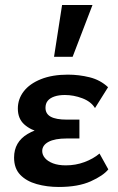

<svg xmlns="http://www.w3.org/2000/svg" viewBox="-20 -731 468 764"><path d="M214 13Q167 13 126 1.5Q85 -10 60.5 -35.5Q36 -61 36 -104Q36 -166 90 -198Q144 -230 232 -230V-194Q184 -194 143 -203.5Q102 -213 76.5 -236Q51 -259 51 -299Q51 -337 74.5 -367.5Q98 -398 143 -416Q188 -434 250 -434Q294 -434 336.5 -423.5Q379 -413 410 -384L358 -301Q342 -327 307.5 -340Q273 -353 238 -353Q214 -353 196.5 -347Q179 -341 170 -330Q161 -319 161 -302Q161 -278 182 -266.5Q203 -255 246 -255H296V-180H246Q198 -180 173 -166.5Q148 -153 148 -130Q148 -115 159 -102Q170 -89 191 -81Q212 -73 242 -73Q281 -73 316 -86Q351 -99 376 -120L411 -57Q391 -32 341 -9.5Q291 13 214 13ZM195 -505 227 -711H348L269 -505Z"/></svg>

Font: Ysabeau
Style: Bold
Weight: 700
Designer: Christian Thalmann (Catharsis Fonts)
Version: Version 2.000;gftools[0.9.27.dev2+g8671c4b]